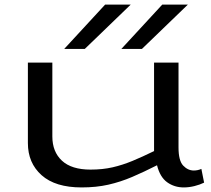

<svg xmlns="http://www.w3.org/2000/svg" viewBox="-20 -810 924 840"><path d="M337 10Q222 10 162 -43.5Q102 -97 102 -184V-536H209V-213Q209 -146 251 -107Q293 -68 376 -68Q429 -68 472.5 -78Q516 -88 559.5 -106Q603 -124 654 -149V-536H761V-165Q761 -107 781.5 -85.5Q802 -64 828 -64Q845 -64 861 -71L873 -11Q855 -2 831 4Q807 10 784 10Q743 10 711.5 -12.5Q680 -35 667 -87Q610 -58 558.5 -36Q507 -14 454 -2Q401 10 337 10ZM511 -596 690 -790H802L601 -596ZM261 -596 440 -790H552L351 -596Z"/></svg>

Font: Georama ExtraExtended
Style: Regular
Weight: 400
Width: 8
Designer: Jean-Baptiste Levee
Foundry: Production Type
Version: Version 1.000